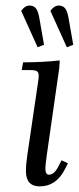

<svg xmlns="http://www.w3.org/2000/svg" viewBox="-20 -663 283 690"><path d="M56.2 -624Q69.8 -643.1 85.9 -643.1Q101.6 -643.1 109.6 -632.3Q117.7 -621.6 122.1 -594.2L138.2 -502L115.2 -493.2ZM58.1 -411.1 63 -439Q131.8 -439 194.8 -445.8L192.9 -418L147.9 -104Q143.1 -68.8 143.1 -58.1Q143.1 -35.2 155.8 -35.2Q174.8 -35.2 189.9 -64.9L201.2 -86.9L224.1 -76.2L212.9 -54.2Q181.6 6.8 123 6.8Q73.2 6.8 73.2 -47.9Q73.2 -71.8 78.1 -105L116.2 -363.8Q119.1 -380.9 119.1 -391.1Q119.1 -402.8 112.8 -407Q106.4 -411.1 88.9 -411.1ZM161.1 -624Q174.8 -643.1 190.9 -643.1Q206.5 -643.1 214.6 -632.3Q222.7 -621.6 227.1 -594.2L243.2 -502L220.2 -493.2Z"/></svg>

Font: Dihjauti S
Style: Italic
Weight: 400
Italic angle: -9°
Designer: T. Christopher White
Version: Version 3.0.0